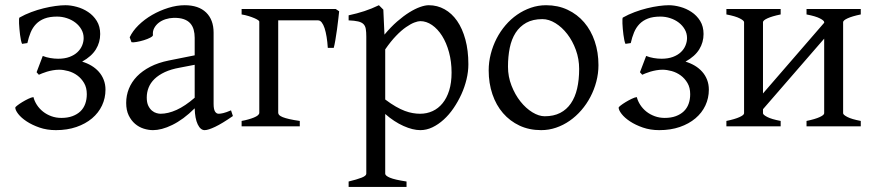

<svg xmlns="http://www.w3.org/2000/svg" viewBox="-20 -489 3378 743"><path d="M145.5 -272.5Q158.7 -267.1 174.6 -264.4Q190.4 -261.7 205.1 -261.7Q230.5 -261.7 249.3 -268.8Q268.1 -275.9 280 -287.4Q292 -298.8 297.9 -313.2Q303.7 -327.6 303.7 -341.8Q303.7 -359.9 294.9 -375.2Q286.1 -390.6 271.7 -401.6Q257.3 -412.6 238.8 -418.7Q220.2 -424.8 200.7 -424.8Q171.9 -424.8 152.3 -417.2Q132.8 -409.7 119.6 -396Q106.4 -382.3 98.6 -363.5Q90.8 -344.7 85.9 -322.3L65.4 -319.3Q63 -324.2 61 -333.7Q59.1 -343.3 57.6 -354.2Q56.2 -365.2 55.2 -377Q54.2 -388.7 53.7 -398.2Q53.2 -407.7 53.7 -414.1Q54.2 -420.4 55.2 -420.9Q76.7 -433.1 100.8 -442.1Q125 -451.2 148.9 -457Q172.9 -462.9 194.6 -465.8Q216.3 -468.8 233.4 -468.8Q253.9 -468.8 277.3 -462.4Q300.8 -456.1 321 -442.6Q341.3 -429.2 354.5 -408Q367.7 -386.7 367.7 -357.4Q367.7 -325.2 351.1 -298.1Q334.5 -271 297.9 -250.5Q317.4 -244.6 333.7 -234.9Q350.1 -225.1 362.3 -211.4Q374.5 -197.8 381.3 -180.2Q388.2 -162.6 388.2 -142.1Q388.2 -109.4 374.8 -80.8Q361.3 -52.2 336.2 -31Q311 -9.8 275.6 2.4Q240.2 14.6 196.3 14.6Q161.6 14.6 132.8 4.6Q104 -5.4 83 -19.3Q62 -33.2 50.5 -48.1Q39.1 -63 39.1 -72.8Q39.1 -74.7 46.9 -80.8Q54.7 -86.9 65.9 -93.8Q77.1 -100.6 89.1 -106.4Q101.1 -112.3 109.4 -113.3Q113.3 -97.7 122.8 -83Q132.3 -68.4 146.5 -57.1Q160.6 -45.9 178.7 -39.3Q196.8 -32.7 217.3 -32.7Q242.2 -32.7 260.5 -39.6Q278.8 -46.4 291.3 -58.3Q303.7 -70.3 309.8 -87.2Q315.9 -104 315.9 -124.5Q315.9 -149.9 305.4 -167.7Q294.9 -185.5 279.3 -197Q263.7 -208.5 244.6 -213.9Q225.6 -219.2 209 -219.2Q196.8 -219.2 184.6 -217Q172.4 -214.8 161.9 -211.7Q151.4 -208.5 143.1 -205.1Q134.8 -201.7 130.4 -199.7L121.6 -209.5Z M601.1 -48.8Q630.4 -48.8 663.3 -63.7Q696.3 -78.6 733.4 -110.8V-238.3L675.3 -227.1Q642.1 -221.2 617.9 -210Q593.8 -198.7 578.1 -183.6Q562.5 -168.5 555.2 -150.1Q547.9 -131.8 547.9 -111.8Q547.9 -92.3 553.7 -80.1Q559.6 -67.9 568.1 -60.8Q576.7 -53.7 585.7 -51.3Q594.7 -48.8 601.1 -48.8ZM881.3 -40Q839.8 -11.2 812.7 1.7Q785.6 14.6 772 14.6Q755.9 14.6 745.1 -7.8Q734.4 -30.3 733.4 -69.8Q711.4 -47.9 689.5 -31.7Q667.5 -15.6 646.5 -5.4Q625.5 4.9 606.7 9.8Q587.9 14.6 572.3 14.6Q554.7 14.6 536.1 8.8Q517.6 2.9 502.7 -9.8Q487.8 -22.5 478 -42.5Q468.3 -62.5 468.3 -90.8Q468.3 -119.6 478.8 -145.8Q489.3 -171.9 510 -193.4Q530.8 -214.8 561.5 -230.7Q592.3 -246.6 633.3 -254.9L733.4 -274.9V-342.8Q733.4 -359.4 729.5 -373.8Q725.6 -388.2 716.3 -398.7Q707 -409.2 691.2 -414.8Q675.3 -420.4 651.4 -419.9Q635.7 -419.4 620.6 -414.6Q605.5 -409.7 594.2 -400.9Q583 -392.1 576.7 -380.1Q570.3 -368.2 571.8 -353.5Q572.3 -349.1 561.8 -343.5Q551.3 -337.9 536.9 -333.5Q522.5 -329.1 508.5 -326.7Q494.6 -324.2 488.8 -325.7L481.9 -344.7Q493.2 -369.1 516.1 -391.6Q539.1 -414.1 568.6 -431.2Q598.1 -448.2 631.1 -458.5Q664.1 -468.8 694.8 -468.8Q748.5 -468.8 777.6 -440.7Q806.6 -412.6 806.6 -362.3V-86.9Q806.6 -66.4 812 -57.6Q817.4 -48.8 826.2 -48.8Q833 -48.8 843.8 -51.3Q854.5 -53.7 874 -62Z M915 0V-21Q928.7 -23.4 940.9 -26.9Q953.1 -30.3 962.6 -34.2Q972.2 -38.1 977.8 -42.7Q983.4 -47.4 983.4 -52.7V-405.8Q983.4 -407.7 978.3 -411.4Q973.1 -415 963.9 -418.9Q954.6 -422.9 942.1 -426.8Q929.7 -430.7 915 -433.1V-454.1H1279.3L1292.5 -445.3Q1291.5 -436 1289.3 -416.5Q1287.1 -397 1284.2 -375.5Q1281.2 -354 1277.8 -334Q1274.4 -314 1271.5 -303.7H1248.5Q1247.1 -326.7 1243.9 -346.2Q1240.7 -365.7 1236.1 -379.9Q1231.4 -394 1225.1 -402.1Q1218.8 -410.2 1210.9 -410.2H1056.6V-52.7Q1056.6 -47.9 1060.5 -43.7Q1064.5 -39.6 1074.2 -35.6Q1084 -31.7 1099.9 -28.1Q1115.7 -24.4 1140.1 -21V0Z M1727.5 -208Q1727.5 -250.5 1717.5 -287.1Q1707.5 -323.7 1690.7 -350.3Q1673.8 -377 1651.9 -392.1Q1629.9 -407.2 1606.4 -407.2Q1597.7 -407.2 1583.5 -401.9Q1569.3 -396.5 1551.3 -384Q1533.2 -371.6 1512.7 -350.3Q1492.2 -329.1 1470.7 -297.9V-104Q1492.7 -87.4 1511.5 -76.7Q1530.3 -65.9 1546.6 -59.8Q1563 -53.7 1577.6 -51.3Q1592.3 -48.8 1605.5 -48.8Q1631.8 -48.8 1654.1 -59.1Q1676.3 -69.3 1692.6 -89.4Q1709 -109.4 1718.3 -139.2Q1727.5 -168.9 1727.5 -208ZM1792.5 -240.2Q1792.5 -211.9 1785.4 -182.1Q1778.3 -152.3 1765.4 -124Q1752.4 -95.7 1735.1 -70.3Q1717.8 -44.9 1697 -26.1Q1676.3 -7.3 1653.3 3.7Q1630.4 14.6 1606.4 14.6Q1577.6 14.6 1541.5 -1.5Q1505.4 -17.6 1470.7 -47.9V183.1Q1470.7 190.9 1489 198.7Q1507.3 206.5 1553.2 213.4V234.4H1329.1V213.4Q1361.3 205.6 1379.4 198.5Q1397.5 191.4 1397.5 183.1V-347.2Q1397.5 -365.2 1395.5 -377Q1393.6 -388.7 1386.5 -395.8Q1379.4 -402.8 1366 -406Q1352.5 -409.2 1329.1 -410.2V-429.7Q1345.7 -433.1 1360.8 -437.3Q1376 -441.4 1390.1 -446Q1404.3 -450.7 1418.2 -456.3Q1432.1 -461.9 1446.3 -468.8L1463.4 -451.7L1467.8 -355Q1492.2 -384.3 1516.8 -405.8Q1541.5 -427.2 1564 -441.2Q1586.4 -455.1 1605.7 -461.9Q1625 -468.8 1639.2 -468.8Q1672.4 -468.8 1700.4 -453.1Q1728.5 -437.5 1749 -408Q1769.5 -378.4 1781 -335.9Q1792.5 -293.5 1792.5 -240.2Z M2221.2 -222.2Q2221.2 -260.7 2208.5 -295.7Q2195.8 -330.6 2175.3 -357.2Q2154.8 -383.8 2129.4 -399.4Q2104 -415 2079.1 -415Q2042 -415 2016.6 -400.9Q1991.2 -386.7 1975.3 -362.1Q1959.5 -337.4 1952.6 -303.7Q1945.8 -270 1945.8 -231Q1945.8 -192.4 1959.5 -157.5Q1973.1 -122.6 1994.1 -96.2Q2015.1 -69.8 2040.3 -54.4Q2065.4 -39.1 2087.9 -39.1Q2122.6 -39.1 2147.7 -52Q2172.9 -64.9 2189.2 -88.9Q2205.6 -112.8 2213.4 -146.5Q2221.2 -180.2 2221.2 -222.2ZM2295.9 -236.8Q2295.9 -204.6 2287.6 -173.1Q2279.3 -141.6 2264.6 -113.8Q2250 -85.9 2229.5 -62.3Q2209 -38.6 2184.3 -21.5Q2159.7 -4.4 2131.8 5.1Q2104 14.6 2074.2 14.6Q2027.8 14.6 1990.5 -2.9Q1953.1 -20.5 1926.5 -51.3Q1899.9 -82 1885.5 -124.5Q1871.1 -167 1871.1 -216.8Q1871.1 -249 1879.2 -280.3Q1887.2 -311.5 1901.6 -339.6Q1916 -367.7 1936.3 -391.4Q1956.5 -415 1981.2 -432.1Q2005.9 -449.2 2034.2 -459Q2062.5 -468.8 2093.3 -468.8Q2139.2 -468.8 2176.5 -451.2Q2213.9 -433.6 2240.5 -402.6Q2267.1 -371.6 2281.5 -329.1Q2295.9 -286.6 2295.9 -236.8Z M2480.5 -272.5Q2493.7 -267.1 2509.5 -264.4Q2525.4 -261.7 2540 -261.7Q2565.4 -261.7 2584.2 -268.8Q2603 -275.9 2615 -287.4Q2627 -298.8 2632.8 -313.2Q2638.7 -327.6 2638.7 -341.8Q2638.7 -359.9 2629.9 -375.2Q2621.1 -390.6 2606.7 -401.6Q2592.3 -412.6 2573.7 -418.7Q2555.2 -424.8 2535.6 -424.8Q2506.8 -424.8 2487.3 -417.2Q2467.8 -409.7 2454.6 -396Q2441.4 -382.3 2433.6 -363.5Q2425.8 -344.7 2420.9 -322.3L2400.4 -319.3Q2397.9 -324.2 2396 -333.7Q2394 -343.3 2392.6 -354.2Q2391.1 -365.2 2390.1 -377Q2389.2 -388.7 2388.7 -398.2Q2388.2 -407.7 2388.7 -414.1Q2389.2 -420.4 2390.1 -420.9Q2411.6 -433.1 2435.8 -442.1Q2460 -451.2 2483.9 -457Q2507.8 -462.9 2529.5 -465.8Q2551.3 -468.8 2568.4 -468.8Q2588.9 -468.8 2612.3 -462.4Q2635.7 -456.1 2656 -442.6Q2676.3 -429.2 2689.5 -408Q2702.6 -386.7 2702.6 -357.4Q2702.6 -325.2 2686 -298.1Q2669.4 -271 2632.8 -250.5Q2652.3 -244.6 2668.7 -234.9Q2685.1 -225.1 2697.3 -211.4Q2709.5 -197.8 2716.3 -180.2Q2723.1 -162.6 2723.1 -142.1Q2723.1 -109.4 2709.7 -80.8Q2696.3 -52.2 2671.1 -31Q2646 -9.8 2610.6 2.4Q2575.2 14.6 2531.2 14.6Q2496.6 14.6 2467.8 4.6Q2439 -5.4 2418 -19.3Q2397 -33.2 2385.5 -48.1Q2374 -63 2374 -72.8Q2374 -74.7 2381.8 -80.8Q2389.6 -86.9 2400.9 -93.8Q2412.1 -100.6 2424.1 -106.4Q2436 -112.3 2444.3 -113.3Q2448.2 -97.7 2457.8 -83Q2467.3 -68.4 2481.4 -57.1Q2495.6 -45.9 2513.7 -39.3Q2531.7 -32.7 2552.2 -32.7Q2577.1 -32.7 2595.5 -39.6Q2613.8 -46.4 2626.2 -58.3Q2638.7 -70.3 2644.8 -87.2Q2650.9 -104 2650.9 -124.5Q2650.9 -149.9 2640.4 -167.7Q2629.9 -185.5 2614.3 -197Q2598.6 -208.5 2579.6 -213.9Q2560.5 -219.2 2543.9 -219.2Q2531.7 -219.2 2519.5 -217Q2507.3 -214.8 2496.8 -211.7Q2486.3 -208.5 2478 -205.1Q2469.7 -201.7 2465.3 -199.7L2456.5 -209.5Z M3101.1 0V-21Q3134.3 -27.8 3151.9 -35.9Q3169.4 -43.9 3169.4 -50.8V-339.4L2932.6 -66.4V-50.8Q2932.6 -44.9 2949 -36.4Q2965.3 -27.8 3001 -21V0H2791V-21Q2824.2 -27.8 2841.8 -35.9Q2859.4 -43.9 2859.4 -50.8V-403.3Q2859.4 -409.2 2843 -417.7Q2826.7 -426.3 2791 -433.1V-454.1H3001V-433.1Q2967.8 -426.3 2950.2 -418.2Q2932.6 -410.2 2932.6 -403.3V-127.4L3169.4 -400.9V-403.3Q3169.4 -409.2 3153.1 -417.7Q3136.7 -426.3 3101.1 -433.1V-454.1H3311V-433.1Q3277.8 -426.3 3260.3 -418.2Q3242.7 -410.2 3242.7 -403.3V-50.8Q3242.7 -44.9 3259 -36.4Q3275.4 -27.8 3311 -21V0Z"/></svg>

Font: Akkhara
Style: Regular
Weight: 400
Designer: J. Victor Gaultney
Version: Version 1.00 June 13, 2006, initial release